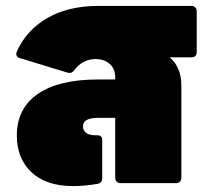

<svg xmlns="http://www.w3.org/2000/svg" viewBox="-20 -620 696 650"><path d="M628 -600Q636 -600 641 -595Q646 -590 646 -582V-444Q646 -426 628 -426H554Q573 -411 583.5 -386.5Q594 -362 594 -332V-18Q594 -10 589 -5Q584 0 576 0H388Q380 0 375 -5Q370 -10 370 -18V-221H311Q261 -221 261 -192Q261 -178 272 -170Q283 -162 303 -162H310Q326 -162 326 -145V-17Q326 -1 312 2Q266 10 228 10Q137 10 87 -36.5Q37 -83 37 -161Q37 -253 108 -302Q179 -351 313 -351H370V-359Q370 -387 351.5 -403.5Q333 -420 304 -420Q260 -420 232 -383Q223 -370 209 -374L48 -423Q35 -426 35 -438L37 -446Q71 -520 142 -560Q213 -600 313 -600Z"/></svg>

Font: LINE Seed Sans TH App Heavy
Style: Regular
Weight: 900
Designer: Dalton Maag Ltd | Thai characters by Cadson Demak Co.,Ltd.
Foundry: Dalton Maag Ltd
Version: Version 1.003